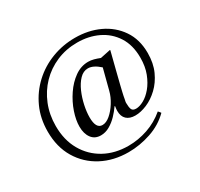

<svg xmlns="http://www.w3.org/2000/svg" viewBox="-152 -901 1146 1102"><g transform="rotate(-30 421.5 -349.5)"><path d="M404 12Q306 12 228 -29Q150 -70 105 -145Q60 -220 60 -322Q60 -409 92.5 -480Q125 -551 181 -603Q237 -655 310 -683Q383 -711 464 -711Q552 -711 624 -677.5Q696 -644 739.5 -580.5Q783 -517 783 -427Q783 -359 759.5 -307.5Q736 -256 699 -221Q662 -186 620.5 -168.5Q579 -151 543 -151Q506 -151 485.5 -170Q465 -189 465 -226Q465 -237 468 -256L465 -257Q448 -232 424.5 -207.5Q401 -183 373 -167Q345 -151 315 -151Q275 -151 253.5 -180Q232 -209 232 -256Q232 -299 249.5 -350.5Q267 -402 298.5 -448.5Q330 -495 371.5 -524.5Q413 -554 461 -554Q479 -554 497.5 -549Q516 -544 536 -536L603 -550L605 -548Q586 -472 573.5 -423.5Q561 -375 554.5 -347.5Q548 -320 544.5 -305.5Q541 -291 539.5 -283Q538 -275 536 -264Q533 -251 532.5 -247Q532 -243 532 -241Q532 -212 538 -197.5Q544 -183 566 -183Q589 -183 617.5 -198.5Q646 -214 672 -245Q698 -276 715.5 -321Q733 -366 733 -425Q733 -508 696.5 -565Q660 -622 598.5 -651.5Q537 -681 461 -681Q387 -681 324 -654Q261 -627 214.5 -579Q168 -531 142 -466.5Q116 -402 116 -327Q116 -234 155.5 -165Q195 -96 264 -58Q333 -20 422 -20Q487 -20 550 -41.5Q613 -63 665 -107Q673 -99 679 -90Q627 -38 553 -13Q479 12 404 12ZM518 -484Q476 -522 441 -522Q410 -522 385.5 -496.5Q361 -471 344 -432Q327 -393 318 -350.5Q309 -308 309 -273Q309 -198 352 -198Q377 -198 403.5 -220.5Q430 -243 452 -278Q474 -313 483 -349Z"/></g></svg>

Font: Castoro Titling
Style: Regular
Weight: 400
Version: Version 2.04